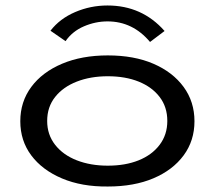

<svg xmlns="http://www.w3.org/2000/svg" viewBox="-20 -672 790 700"><path d="M373 8Q278 9 206 -21.5Q134 -52 94 -105.5Q54 -159 54 -230Q54 -301 94 -355Q134 -409 206 -439.5Q278 -470 373 -470Q469 -470 539.5 -439.5Q610 -409 649.5 -355Q689 -301 689 -230Q689 -159 649.5 -105.5Q610 -52 539.5 -22Q469 8 373 8ZM373 -68Q437 -68 485.5 -87.5Q534 -107 562 -144Q590 -181 590 -231Q590 -282 562 -318.5Q534 -355 485.5 -374.5Q437 -394 373 -394Q310 -394 260 -374.5Q210 -355 181 -318.5Q152 -282 152 -231Q152 -181 181 -144Q210 -107 260 -87.5Q310 -68 373 -68ZM219 -522 164 -560Q198 -604 254 -628Q310 -652 372 -652Q498 -652 580 -559L527 -519Q464 -594 372 -594Q328 -594 286 -576Q244 -558 219 -522Z"/></svg>

Font: Inconsolata ExtraExpanded Medium
Style: Regular
Weight: 500
Width: 8
Monospace: yes
Designer: Raph Levien, Cyreal, Brenton Simpson
Foundry: Raph Levien, Cyreal, Google
Version: Version 3.001; ttfautohint (v1.8.2.53-6de2)